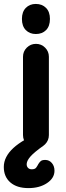

<svg xmlns="http://www.w3.org/2000/svg" viewBox="-48 -750 341 985"><path d="M136.5 10Q108.8 10 89.4 -9.8Q70 -29.5 70 -57V-458.8Q70 -486.2 89.4 -505.6Q108.8 -525 136.5 -525Q164 -525 183.4 -505.6Q202.8 -486.2 202.8 -458.8V-57Q202.8 -29.5 183.4 -9.8Q164 10 136.5 10ZM135.8 -575.5Q104.5 -575.5 84.5 -595.6Q64.5 -615.8 64.5 -652.8Q64.5 -689.2 84.4 -709.5Q104.3 -729.8 135.6 -729.8Q168.2 -729.8 188.2 -709.5Q208.2 -689.2 208.2 -652.8Q208.2 -615.8 188.4 -595.6Q168.5 -575.5 135.8 -575.5ZM98 215Q38.8 215 5.1 185.9Q-28.5 156.8 -28.5 106.5Q-28.5 80.2 -16.1 56Q-3.8 31.8 20.5 9.4Q44.8 -13 81.5 -34L175.8 -3.2Q127.8 30.8 108.9 52.1Q90 73.5 89 90.2Q88 102.2 95 110.4Q102 118.5 115 118.5Q131.2 118.5 137.5 110Q143.8 101.5 148.8 91.5Q153.5 83.5 160.6 76.9Q167.8 70.2 184.8 70.5Q204.8 70.8 218.1 86.4Q231.5 102 231.5 125.8Q231.5 163.8 193.1 189.4Q154.8 215 98 215Z"/></svg>

Font: National Park
Style: Regular
Weight: 400
Designer: Andrea Herstowski, Ben Hoepner
Version: Version 1.009